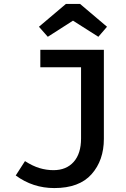

<svg xmlns="http://www.w3.org/2000/svg" viewBox="-20 -943 640 976"><path d="M508 -237Q508 -128 445.5 -57.5Q383 13 256 13Q147 13 60 -51L107 -124Q146 -99 181 -88.5Q216 -78 252 -78Q317 -78 354.5 -120Q392 -162 392 -239V-601H185V-690H508ZM524 -807 480 -756 351 -838 223 -756 178 -807 315 -923H387Z"/></svg>

Font: Fira Mono Medium
Style: Regular
Weight: 500
Designer: Carrois Corporate & Edenspiekermann AG
Foundry: Carrois Corporate GbR & Edenspiekermann AG
Version: Version 3.206